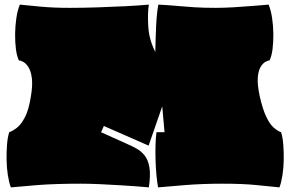

<svg xmlns="http://www.w3.org/2000/svg" viewBox="-20 -795 1258 832"><path d="M27 17Q19 -4 14 -36Q9 -68 8.5 -102.5Q8 -137 10.5 -169Q13 -201 20 -222Q36 -228 54 -242Q72 -256 88.5 -288Q105 -320 114 -378Q122 -426 118 -456.5Q114 -487 103.5 -503.5Q93 -520 81.5 -526.5Q70 -533 62 -533Q53 -551 49 -582Q45 -613 45.5 -648.5Q46 -684 51 -717.5Q56 -751 66 -775Q104 -771 158.5 -766Q213 -761 282 -761Q338 -761 400.5 -763Q463 -765 522 -768Q581 -771 625 -775Q619 -737 622.5 -680Q626 -623 653 -570Q654 -625 656.5 -680.5Q659 -736 666 -775Q708 -773 745 -769.5Q782 -766 822.5 -763.5Q863 -761 915 -761Q949 -761 993 -763.5Q1037 -766 1078 -769.5Q1119 -773 1144 -775Q1154 -751 1159 -717.5Q1164 -684 1164.5 -648.5Q1165 -613 1161 -582Q1157 -551 1148 -533Q1141 -533 1129.5 -526.5Q1118 -520 1108.5 -503.5Q1099 -487 1097 -457.5Q1095 -428 1105 -380Q1118 -322 1133.5 -289.5Q1149 -257 1165.5 -242.5Q1182 -228 1198 -222Q1205 -201 1207.5 -169Q1210 -137 1209.5 -102.5Q1209 -68 1204 -36Q1199 -4 1191 17Q1150 13 1091.5 7Q1033 1 944 1Q859 1 782.5 7Q706 13 665 17Q661 -4 658 -36Q655 -68 654 -102.5Q653 -137 654 -169Q655 -201 658 -222H693L683 -334L624 -164L430 -249L418 -222L527 -173Q550 -163 571 -151.5Q592 -140 607 -121Q622 -102 627.5 -69.5Q633 -37 625 17Q606 15 572 12.5Q538 10 496.5 7.5Q455 5 411.5 3Q368 1 330 1Q219 1 142.5 7Q66 13 27 17Z"/></svg>

Font: Oi
Style: Regular
Weight: 400
Designer: Kostas Bartsokas, Mohamad Dakak
Foundry: Foundry5
Version: Version 4.000